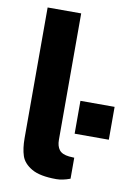

<svg xmlns="http://www.w3.org/2000/svg" viewBox="-85 -798 605 862"><g transform="rotate(10 217.5 -367.0)"><path d="M61.2 -147.2V-743H214.2V-166.8Q214.2 -137.9 227.1 -121.1Q240 -104.4 272.2 -101L296 -99.5V-3.8Q261.2 9.2 233 9.2Q158.2 9.2 120.5 -12.8Q82.8 -34.8 72 -67.4Q61.2 -100.1 61.2 -147.2ZM434.8 -206H279V-355.8H434.8Z"/></g></svg>

Font: Public Sans VF
Style: Regular
Weight: 400
Designer: Pablo Impallari, Rodrigo Fuenzalida (Modified by Dan O. Williams and USWDS)
Version: Version 1.003